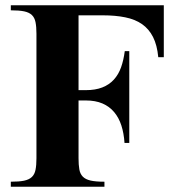

<svg xmlns="http://www.w3.org/2000/svg" viewBox="-20 -708 672 728"><path d="M580.1 -491.2Q575.7 -537.1 560.3 -567.6Q544.9 -598.1 518.6 -616.5Q492.2 -634.8 454.8 -642.3Q417.5 -649.9 369.1 -649.9H277.8V-366.2H305.2Q341.8 -366.2 367.9 -376.5Q394 -386.7 411.6 -406Q429.2 -425.3 439 -452.6Q448.7 -480 453.1 -514.2H470.2V-166H452.1Q449.7 -202.6 440.2 -232.2Q430.7 -261.7 412.8 -283Q395 -304.2 368.4 -315.7Q341.8 -327.1 305.2 -327.1H277.8V-107.9Q277.8 -83 280.8 -65.9Q283.7 -48.8 293.9 -38.3Q304.2 -27.8 323.5 -23.4Q342.8 -19 376 -19V0H21V-19Q52.2 -19 71.3 -22.9Q90.3 -26.9 100.8 -36.9Q111.3 -46.9 114.7 -64.2Q118.2 -81.5 118.2 -107.9V-580.1Q118.2 -606.4 114.7 -623.8Q111.3 -641.1 100.8 -651.1Q90.3 -661.1 71.3 -665Q52.2 -668.9 21 -668.9V-688H601.1V-491.2Z"/></svg>

Font: Tai Heritage Pro
Style: Bold
Weight: 700
Designer: Faah Baccam, Walt Agee, Victor Gaultney, Annie Olsen, Eric Hays
Foundry: SIL International
Version: Version 2.600